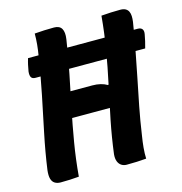

<svg xmlns="http://www.w3.org/2000/svg" viewBox="-105 -799 849 898"><g transform="rotate(-15 319.5 -350.0)"><path d="M82 -597H612Q628 -597 634.5 -588.5Q641 -580 638 -564Q635 -547 631.5 -532Q628 -517 623 -499H92Q77 -499 71.5 -508Q66 -517 68 -536Q71 -553 74 -567Q77 -581 82 -597ZM142 -700Q167 -702 189 -703Q211 -704 236 -704Q263 -704 273 -686.5Q283 -669 278 -636Q266 -555 250 -476.5Q234 -398 218 -320Q202 -242 188.5 -162.5Q175 -83 168 0Q146 2 124 3Q102 4 79 4Q63 4 51.5 -3Q40 -10 35.5 -25.5Q31 -41 34 -67Q46 -153 64 -239Q82 -325 100 -413Q118 -501 132 -592Q137 -620 139.5 -647Q142 -674 142 -700ZM102 -396H339Q361 -396 379 -391.5Q397 -387 410 -379L442 -386L437 -273H115Q105 -273 99 -277.5Q93 -282 90.5 -290Q88 -298 88 -308.5Q88 -319 90 -332ZM494 0Q472 2 448.5 3Q425 4 399 4Q385 4 374 -3Q363 -10 357.5 -24Q352 -38 354 -59Q364 -138 380 -218Q396 -298 413.5 -378.5Q431 -459 444.5 -539.5Q458 -620 465 -700Q490 -702 511.5 -703Q533 -704 557 -704Q573 -704 582.5 -698.5Q592 -693 596.5 -683.5Q601 -674 601.5 -661.5Q602 -649 600 -634Q590 -572 578 -507.5Q566 -443 552.5 -377.5Q539 -312 526 -245.5Q513 -179 503 -110Q498 -80 495.5 -52.5Q493 -25 494 0Z"/></g></svg>

Font: Rec Mono Semicasual
Style: Bold Italic
Weight: 700
Italic angle: -10°
Version: Version 1.085; ttfautohint (v1.8.4.7-5d5b)